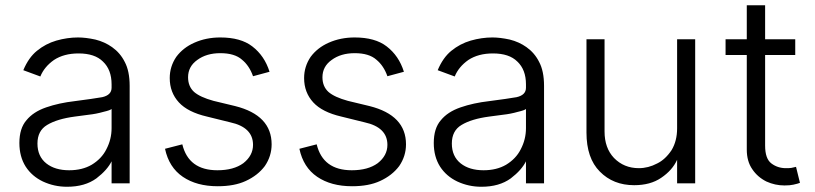

<svg xmlns="http://www.w3.org/2000/svg" viewBox="-20 -698 3113 733"><path d="M144 -5Q102 -25 78 -62Q54 -100 54 -152Q54 -208 81 -239Q107 -271 156 -288Q205 -305 266 -312Q336 -321 370 -327Q406 -335 406 -363V-376Q406 -432 373 -463Q342 -494 280 -494Q224 -494 186 -469Q149 -443 134 -406L69 -430Q89 -478 121 -504Q154 -531 195 -543Q237 -555 278 -555Q307 -555 344 -547Q380 -538 408 -518Q439 -496 456 -462Q475 -427 475 -370V2H406V-84H407Q390 -49 348 -17Q304 15 236 15Q187 15 144 -5ZM330 -69Q368 -92 386 -128Q406 -166 406 -209V-282Q401 -277 375 -271Q347 -263 319 -260Q277 -254 266 -253Q198 -244 160 -221Q123 -199 123 -150Q123 -101 157 -74Q190 -48 244 -48Q294 -48 330 -69Z M904 -470Q876 -495 821 -495Q768 -495 733 -469Q698 -444 698 -403Q698 -368 721 -347Q744 -327 795 -313L878 -293Q1017 -258 1017 -147Q1017 -102 991 -64Q964 -28 918 -7Q875 13 811 13Q731 13 678 -23Q625 -59 610 -130L676 -147Q700 -48 810 -48Q872 -48 909 -75Q946 -104 946 -145Q946 -212 859 -231L770 -253Q697 -270 663 -307Q628 -345 628 -400Q628 -444 653 -481Q679 -516 722 -535Q767 -555 821 -555Q899 -555 943 -521Q990 -485 1009 -424L946 -407Q932 -447 904 -470Z M1417 -470Q1389 -495 1334 -495Q1281 -495 1246 -469Q1211 -444 1211 -403Q1211 -368 1234 -347Q1257 -327 1308 -313L1391 -293Q1530 -258 1530 -147Q1530 -102 1504 -64Q1477 -28 1431 -7Q1388 13 1324 13Q1244 13 1191 -23Q1138 -59 1123 -130L1189 -147Q1213 -48 1323 -48Q1385 -48 1422 -75Q1459 -104 1459 -145Q1459 -212 1372 -231L1283 -253Q1210 -270 1176 -307Q1141 -345 1141 -400Q1141 -444 1166 -481Q1192 -516 1235 -535Q1280 -555 1334 -555Q1412 -555 1456 -521Q1503 -485 1522 -424L1459 -407Q1445 -447 1417 -470Z M1726 -5Q1684 -25 1660 -62Q1636 -100 1636 -152Q1636 -208 1663 -239Q1689 -271 1738 -288Q1787 -305 1848 -312Q1918 -321 1952 -327Q1988 -335 1988 -363V-376Q1988 -432 1955 -463Q1924 -494 1862 -494Q1806 -494 1768 -469Q1731 -443 1716 -406L1651 -430Q1671 -478 1703 -504Q1736 -531 1777 -543Q1819 -555 1860 -555Q1889 -555 1926 -547Q1962 -538 1990 -518Q2021 -496 2038 -462Q2057 -427 2057 -370V2H1988V-84H1989Q1972 -49 1930 -17Q1886 15 1818 15Q1769 15 1726 -5ZM1912 -69Q1950 -92 1968 -128Q1988 -166 1988 -209V-282Q1983 -277 1957 -271Q1929 -263 1901 -260Q1859 -254 1848 -253Q1780 -244 1742 -221Q1705 -199 1705 -150Q1705 -101 1739 -74Q1772 -48 1826 -48Q1876 -48 1912 -69Z M2634 -548V2H2565V-88Q2547 -48 2504 -19Q2463 9 2401 9Q2321 9 2270 -43Q2219 -94 2219 -192V-548H2288V-196Q2288 -133 2324 -95Q2362 -56 2419 -56Q2455 -56 2489 -74Q2520 -89 2544 -125Q2565 -160 2565 -208V-548Z M2901 -488V-142Q2901 -92 2925 -74Q2949 -56 2980 -56Q2995 -56 3001 -57L3019 -61L3034 0Q3027 3 3009 7Q2996 10 2975 10Q2939 10 2906 -5Q2872 -22 2852 -52Q2831 -82 2831 -127V-488H2750V-548H2831V-678H2901V-548H3016V-488Z"/></svg>

Font: Sinter Normal
Style: Regular
Weight: 350
Foundry: Adobe & rsms
Version: Version 1.000